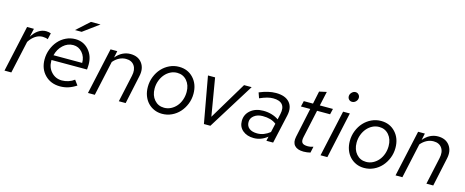

<svg xmlns="http://www.w3.org/2000/svg" viewBox="-39 -1328 4735 1953"><g transform="rotate(15 2329.0 -351.5)"><path d="M19 0 126 -488H198L178 -399Q206 -446 244 -471.5Q282 -497 325 -497Q338 -497 352.5 -494.5Q367 -492 376 -488L361 -422Q352 -427 336.5 -430Q321 -433 306 -433Q266 -433 230 -409.5Q194 -386 166 -342L91 0Z M383 0ZM775 -45Q732 -17 691 -4Q650 9 605 9Q507 9 445 -54Q383 -117 383 -216Q383 -273 403 -324.5Q423 -376 456.5 -414Q490 -452 536 -474Q582 -496 634 -496Q719 -496 774.5 -435Q830 -374 830 -281Q830 -268 829 -255Q828 -242 827 -228H453V-218Q453 -148 497.5 -101Q542 -54 608 -54Q643 -54 677.5 -65.5Q712 -77 737 -97ZM629 -432Q569 -432 522.5 -389Q476 -346 460 -280H762Q763 -343 724.5 -387.5Q686 -432 629 -432ZM740 -706H841L675 -584H605Z M898 0 1005 -488H1076L1061 -417Q1093 -456 1132 -475.5Q1171 -495 1214 -495Q1296 -495 1337 -439.5Q1378 -384 1359 -300L1295 0H1223L1285 -285Q1300 -352 1271.5 -393.5Q1243 -435 1183 -435Q1146 -435 1112 -417.5Q1078 -400 1050 -367L970 0Z M1470 -218Q1470 -275 1490.5 -326.5Q1511 -378 1545.5 -415.5Q1580 -453 1626.5 -475Q1673 -497 1726 -497Q1819 -497 1878 -433Q1937 -369 1937 -269Q1937 -212 1916.5 -161Q1896 -110 1861.5 -72Q1827 -34 1780 -12Q1733 10 1680 10Q1634 10 1595.5 -7Q1557 -24 1529 -54Q1501 -84 1485.5 -126Q1470 -168 1470 -218ZM1684 -55Q1722 -55 1755 -72Q1788 -89 1812.5 -117.5Q1837 -146 1851 -185.5Q1865 -225 1865 -269Q1865 -341 1825.5 -387Q1786 -433 1723 -433Q1685 -433 1652 -416Q1619 -399 1594.5 -370Q1570 -341 1555.5 -302Q1541 -263 1541 -219Q1541 -147 1581 -101Q1621 -55 1684 -55Z M2119 0 2031 -488H2106L2173 -91L2411 -488H2491L2187 0Z M2645 7Q2573 7 2528 -30.5Q2483 -68 2483 -130Q2483 -199 2535 -243Q2587 -287 2670 -287Q2717 -287 2758.5 -274.5Q2800 -262 2831 -240L2844 -299Q2859 -366 2830.5 -400.5Q2802 -435 2733 -435Q2703 -435 2669.5 -426Q2636 -417 2593 -398L2573 -455Q2621 -475 2663.5 -485Q2706 -495 2746 -495Q2844 -495 2889.5 -444Q2935 -393 2916 -305L2848 0H2777L2787 -46Q2753 -19 2717.5 -6Q2682 7 2645 7ZM2552 -138Q2552 -95 2582 -71.5Q2612 -48 2666 -48Q2702 -48 2734.5 -60.5Q2767 -73 2799 -98L2820 -191Q2792 -213 2757 -223Q2722 -233 2677 -233Q2623 -233 2587.5 -206Q2552 -179 2552 -138Z M3058 -117 3124 -428H3026L3040 -488H3137L3165 -622L3242 -639L3209 -488H3347L3333 -428H3196L3132 -133Q3123 -91 3138 -73Q3153 -55 3199 -55Q3211 -55 3222.5 -57Q3234 -59 3255 -65L3241 0Q3224 4 3206 6.5Q3188 9 3170 9Q3104 9 3074.5 -24Q3045 -57 3058 -117Z M3515 -608Q3495 -608 3482 -621.5Q3469 -635 3469 -655Q3469 -677 3486.5 -695Q3504 -713 3526 -713Q3545 -713 3558.5 -699Q3572 -685 3572 -666Q3572 -643 3555 -625.5Q3538 -608 3515 -608ZM3525 -488 3419 0H3347L3454 -488Z M3597 -218Q3597 -275 3617.5 -326.5Q3638 -378 3672.5 -415.5Q3707 -453 3753.5 -475Q3800 -497 3853 -497Q3946 -497 4005 -433Q4064 -369 4064 -269Q4064 -212 4043.5 -161Q4023 -110 3988.5 -72Q3954 -34 3907 -12Q3860 10 3807 10Q3761 10 3722.5 -7Q3684 -24 3656 -54Q3628 -84 3612.5 -126Q3597 -168 3597 -218ZM3811 -55Q3849 -55 3882 -72Q3915 -89 3939.5 -117.5Q3964 -146 3978 -185.5Q3992 -225 3992 -269Q3992 -341 3952.5 -387Q3913 -433 3850 -433Q3812 -433 3779 -416Q3746 -399 3721.5 -370Q3697 -341 3682.5 -302Q3668 -263 3668 -219Q3668 -147 3708 -101Q3748 -55 3811 -55Z M4137 0 4244 -488H4315L4300 -417Q4332 -456 4371 -475.5Q4410 -495 4453 -495Q4535 -495 4576 -439.5Q4617 -384 4598 -300L4534 0H4462L4524 -285Q4539 -352 4510.5 -393.5Q4482 -435 4422 -435Q4385 -435 4351 -417.5Q4317 -400 4289 -367L4209 0Z"/></g></svg>

Font: Red Hat Text
Style: Italic
Weight: 400
Italic angle: -12°
Designer: Pentagram / MCKL
Foundry: Pentagram / MCKL
Version: Version 1.005; Red Hat Text Italic